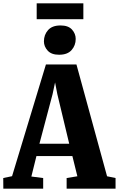

<svg xmlns="http://www.w3.org/2000/svg" viewBox="-40 -1134 715 1154"><path d="M32.5 -75 236 -746.5H419.5L603.5 -74.5L654.5 -64V0H360.5V-64L425 -74.5L395 -196H179L148.5 -73L219.5 -64V0H-20L-20.5 -64ZM376 -270 304.5 -568.5 291 -638.5 276 -568 197 -270ZM314.5 -805Q269 -805 246.5 -829.8Q224 -854.5 224 -885.5Q224 -925 248.8 -953Q273.5 -981 323.5 -981H324.5Q370.5 -981 392.8 -956.2Q415 -931.5 415 -900Q415 -861 390.2 -833Q365.5 -805 315.5 -805ZM461 -1114V-1018.5H180.5V-1114Z"/></svg>

Font: Merriweather 24pt SemiCondensed Black
Style: Regular
Weight: 900
Width: 4
Designer: Eben Sorkin
Foundry: Eben Sorkin
Version: Version 2.100